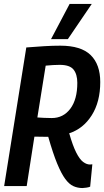

<svg xmlns="http://www.w3.org/2000/svg" viewBox="-20 -941 527 971"><path d="M1 0 113 -701Q163 -705 204.5 -707.5Q246 -710 285 -710Q390 -710 438.5 -662.5Q487 -615 487 -526Q487 -426 444 -358Q401 -290 330 -267Q348 -204 365.5 -169.5Q383 -135 400.5 -122Q418 -109 435 -109Q437 -109 440.5 -109.5Q444 -110 447 -110L436 3Q430 6 417 8Q404 10 397 10Q373 10 351.5 0.5Q330 -9 310 -36Q290 -63 269 -114Q248 -165 224 -249Q203 -249 186.5 -249.5Q170 -250 154 -250L115 0ZM242 -344Q300 -344 335.5 -391Q371 -438 371 -522Q371 -565 352 -589Q333 -613 282 -613Q262 -613 248.5 -612Q235 -611 211 -609L169 -347Q185 -346 202.5 -345Q220 -344 242 -344ZM238 -743 332 -921H444L323 -743Z"/></svg>

Font: Georama SemiCondensed SemiBold
Style: Italic
Weight: 600
Width: 4
Italic angle: -9°
Designer: Jean-Baptiste Levee
Foundry: Production Type
Version: Version 1.000